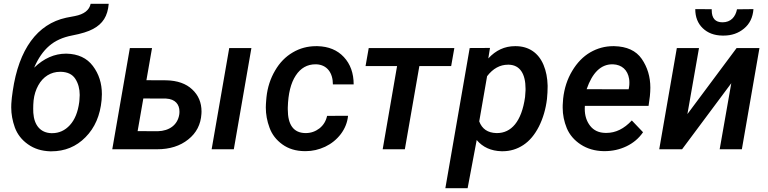

<svg xmlns="http://www.w3.org/2000/svg" viewBox="-20 -779 4010 1002"><path d="M327.1 -499C326.2 -499 325.7 -499 324.7 -499C264.6 -499 209 -474.6 158.2 -425.8C179.2 -475.1 205.6 -512.7 236.8 -539.6C267.6 -566.4 307.6 -584.5 356 -593.8C404.3 -603 440.9 -614.3 465.8 -627.9C516.1 -654.8 542 -694.3 547.4 -759.3H453.1C446.3 -726.1 418.9 -704.6 371.1 -695.3L325.2 -686.5C174.8 -653.8 78.1 -522.5 46.4 -303.7L41.5 -267.1V-265.6L40.5 -255.4C39.1 -242.7 38.6 -230.5 38.6 -218.3C38.6 -183.6 44.9 -148.9 57.6 -113.3C70.8 -78.1 93.3 -48.8 126 -25.9C158.2 -2.9 196.8 9.3 242.2 10.7C244.1 10.7 246.1 10.7 247.6 10.7C318.4 10.7 377.9 -13.7 426.3 -63C475.1 -112.3 502.9 -176.8 510.3 -257.3C511.2 -267.6 511.7 -277.8 511.7 -287.6C511.7 -344.2 496.1 -393.1 464.8 -434.6C433.6 -476.1 387.7 -497.6 327.1 -499ZM297.9 -404.3C333 -403.3 357.9 -391.1 373 -367.7C388.2 -344.2 396 -315.9 396 -283.2C396 -274.9 395.5 -266.1 394.5 -256.8L393.6 -246.6C386.7 -194.3 370.6 -154.3 344.7 -126C319.3 -98.1 288.1 -84 252 -84C250.5 -84 249.5 -84 248 -84C190.9 -85.9 158.2 -125.5 153.8 -190.4C153.3 -197.3 153.3 -204.6 153.3 -211.9C153.3 -225.1 153.8 -239.7 155.3 -254.9C158.7 -284.7 167 -310.5 179.7 -333.5C204.6 -378.9 245.6 -404.3 293.9 -404.3C295.4 -404.3 296.4 -404.3 297.9 -404.3Z M773.4 -528.3H657.7L565.9 0H799.8C865.7 0 919.9 -17.1 962.4 -51.3C1004.9 -85 1027.8 -129.4 1031.2 -184.6C1031.2 -189 1031.7 -192.9 1031.7 -196.8C1031.7 -243.7 1015.6 -282.2 982.9 -312.5C950.7 -342.8 905.8 -358.4 848.6 -359.9L744.1 -360.4ZM1292 -528.3H1176.3L1084.5 0H1200.2ZM846.7 -264.6C895.5 -262.2 916.5 -232.9 916.5 -197.8C916.5 -192.4 916.5 -187 915.5 -181.6C907.2 -127.4 863.8 -95.7 803.7 -94.2L698.2 -94.7L728 -265.1Z M1572.8 -84.5C1512.2 -85.9 1481.9 -127 1481.9 -208.5C1481.9 -211.9 1481.9 -214.8 1481.9 -217.8C1483.9 -290 1497.6 -345.7 1523.4 -384.8C1548.8 -423.8 1583.5 -443.4 1626.5 -443.4C1627.9 -443.4 1629.4 -443.4 1630.9 -443.4C1687 -440.9 1717.3 -398.9 1717.3 -338.4H1825.7C1825.7 -397 1808.6 -444.8 1774.4 -481.4C1740.2 -518.1 1694.3 -536.6 1637.2 -538.1C1634.8 -538.1 1632.3 -538.1 1629.4 -538.1C1585.4 -538.1 1544.9 -527.3 1507.8 -505.4C1470.2 -483.4 1439.5 -452.1 1415.5 -410.6C1391.1 -369.1 1376 -322.8 1370.6 -271.5L1369.1 -254.4C1368.2 -242.2 1367.2 -230 1367.2 -218.3C1367.2 -182.6 1373.5 -147.5 1386.7 -112.3C1399.4 -77.1 1421.9 -48.3 1453.6 -25.4C1485.4 -2.4 1523.9 9.3 1569.3 9.8C1571.3 9.8 1573.7 9.8 1575.7 9.8C1610.4 9.8 1644 2 1676.8 -13.2C1709.5 -28.8 1736.8 -50.8 1758.8 -79.6C1780.3 -108.4 1793 -140.1 1796.4 -174.8L1687 -174.3C1681.2 -147.5 1668 -125.5 1647 -108.9C1626 -92.8 1602.1 -84.5 1575.7 -84.5C1574.7 -84.5 1573.7 -84.5 1572.8 -84.5Z M2351.1 -528.3H1904.3L1887.7 -434.1H2052.2L1977.1 0H2092.8L2168.5 -434.1H2334.5Z M2834.5 -262.2C2836.9 -286.6 2837.9 -307.6 2837.9 -326.2C2837.9 -328.6 2837.9 -330.6 2837.9 -333C2836.9 -372.1 2830.1 -407.7 2816.9 -439.5C2790.5 -503.4 2739.3 -537.6 2672.4 -538.1C2670.9 -538.1 2668.9 -538.1 2667.5 -538.1C2613.8 -538.1 2567.4 -516.6 2528.3 -474.1L2537.1 -528.8L2431.2 -528.3L2304.2 203.1H2420.4L2467.8 -48.3C2499.5 -10.7 2542.5 8.8 2597.7 10.3C2599.6 10.3 2601.1 10.3 2603 10.3C2642.1 10.3 2678.2 -0.5 2710.9 -22C2743.7 -43.5 2770.5 -75.7 2792.5 -118.7C2814 -161.6 2828.1 -209.5 2834.5 -262.2ZM2720.2 -272.5C2702.1 -143.6 2647.5 -84.5 2573.7 -84.5C2572.8 -84.5 2571.3 -84.5 2570.3 -84.5C2525.4 -85.9 2495.6 -106 2481 -145.5L2522 -381.3C2552.7 -421.4 2589.4 -441.4 2631.3 -441.4C2632.8 -441.4 2633.8 -441.4 2635.3 -441.4C2694.3 -439.9 2722.7 -392.6 2722.7 -315.9C2722.7 -313.5 2722.7 -310.5 2722.7 -308.1Z M3129.9 9.8C3131.3 9.8 3132.8 9.8 3134.3 9.8C3175.8 9.8 3213.9 1.5 3249.5 -15.6C3285.2 -32.7 3314 -57.1 3335.9 -88.9L3277.3 -150.4C3236.8 -106.9 3192.9 -85.4 3145 -85.4C3143.1 -85.4 3141.6 -85.4 3139.6 -85.4C3105 -85.9 3078.1 -98.6 3059.6 -122.6C3041 -146.5 3031.7 -175.8 3031.7 -210.9C3031.7 -215.8 3031.7 -221.2 3032.2 -226.6H3364.7L3371.6 -277.3C3373 -292.5 3374 -307.1 3374 -321.3C3374 -378.4 3358.9 -428.2 3329.1 -471.7C3299.3 -514.6 3251.5 -536.6 3185.5 -538.1C3183.6 -538.1 3181.6 -538.1 3179.7 -538.1C3137.7 -538.1 3097.7 -527.3 3060.5 -505.9C3022.9 -483.9 2991.7 -451.7 2966.3 -409.2C2940.4 -366.2 2924.8 -317.9 2918.9 -264.2L2917.5 -244.1C2916.5 -234.9 2916.5 -226.1 2916.5 -216.8C2916.5 -180.2 2923.8 -144.5 2938 -109.9C2952.6 -75.2 2977.1 -46.9 3010.7 -24.9C3044.4 -2.9 3084 8.8 3129.9 9.8ZM3179.2 -443.4C3225.6 -441.4 3255.9 -413.6 3263.2 -367.2C3264.2 -360.4 3264.6 -354 3264.6 -347.2C3264.6 -339.4 3264.2 -331.5 3262.7 -323.2L3260.7 -313L3041.5 -313.5C3071.3 -399.9 3116.2 -443.4 3175.3 -443.4C3176.8 -443.4 3177.7 -443.4 3179.2 -443.4Z M3826.2 -730.5C3818.4 -690.9 3793.9 -662.6 3750.5 -662.6C3712.9 -662.6 3694.3 -683.6 3694.3 -725.6C3694.3 -727.5 3694.3 -729 3694.3 -731L3608.4 -731.4C3608.4 -689.9 3621.6 -656.7 3647.5 -631.8C3673.3 -606.9 3707.5 -593.8 3750.5 -593.3C3752.4 -593.3 3754.9 -593.3 3756.8 -593.3C3797.9 -593.3 3833.5 -605.5 3862.8 -629.9C3892.6 -654.3 3908.7 -688 3912.1 -731.4ZM3567.4 -183.6 3627.9 -528.3H3512.2L3420.4 0H3539.6L3796.4 -344.7L3735.8 0H3851.6L3943.4 -528.3H3824.2Z"/></svg>

Font: Roboto Medium
Style: Italic
Weight: 500
Italic angle: -12°
Designer: Google
Version: Version 2.137; 2017